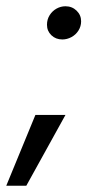

<svg xmlns="http://www.w3.org/2000/svg" viewBox="-76 -470 307 613"><path d="M74 -391Q74 -408 82.5 -421.5Q91 -435 104.5 -442.5Q118 -450 133 -450Q154 -450 168.5 -436Q183 -422 183 -402Q183 -386 174.5 -372.5Q166 -359 152 -351.5Q138 -344 123 -344Q102 -344 88 -357.5Q74 -371 74 -391ZM37 -103H133L8 123H-56Z"/></svg>

Font: Fixel Italic Variable 20240409 Display Thin
Style: Italic
Weight: 100
Italic angle: -10°
Designer: AlfaBravo + MacPaw
Foundry: Kyrylo Tkachov, Marchela Mozhyna, Serhii Makarenko, Maria Weinstein, Zakhar Kryvoshyya
Version: Version 1.211;Glyphs 3.2 (3225)